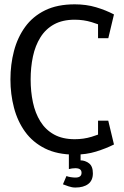

<svg xmlns="http://www.w3.org/2000/svg" viewBox="-20 -694 566 874"><path d="M320.2 -604.3Q264.7 -604.3 226.1 -583.1Q187.5 -561.8 163.9 -523.8Q140.3 -485.8 129.9 -436.8Q119.5 -387.8 119.5 -332.3H27.5Q27.5 -400.3 43.6 -461.8Q59.7 -523.3 94.3 -571.3Q129 -619.3 184.8 -646.8Q240.7 -674.3 320.2 -674.3Q372.5 -674.3 417.2 -661Q461.8 -647.7 498.8 -628.3L469.8 -566.3Q433.7 -582.2 397.1 -593.2Q360.5 -604.3 320.2 -604.3ZM320.2 -60.3Q360.5 -60.3 397.1 -71.4Q433.7 -82.5 469.8 -98.3L498.8 -36.3Q461.8 -17.8 417.2 -4Q372.5 9.8 320.2 9.8Q240.7 9.8 184.8 -18.2Q129 -46.2 94.3 -94.2Q59.7 -142.2 43.6 -203.8Q27.5 -265.3 27.5 -332.3H119.5Q119.5 -277 129.9 -228Q140.3 -179 163.9 -141Q187.5 -103 226.1 -81.7Q264.7 -60.3 320.2 -60.3ZM426.3 -520V-628.3H498.8L473 -520ZM426.3 -144.7H472.8L498.8 -36.3H426.3ZM323.2 71.7Q316.2 71.7 308.1 72.7Q300 73.7 293.5 75.7V0H346.8V36Q367 36 384.9 49.2Q402.8 62.5 402.8 95Q402.8 127.5 381.5 143.6Q360.2 159.7 323.2 159.7Q307.7 159.7 292.3 154.3Q277 149 266.5 145L282.5 107.3Q289 110.3 301.3 112.3Q313.7 114.3 323.2 114.3Q351.2 114.3 351.2 92.5Q351.2 71.7 323.2 71.7Z"/></svg>

Font: Epunda Slab Light
Style: Regular
Weight: 300
Designer: Simon Atzbach
Foundry: typofactur
Version: Version 1.102